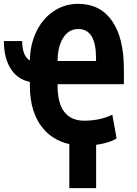

<svg xmlns="http://www.w3.org/2000/svg" viewBox="-26 -740 704 990"><path d="M408.2 11.2Q276.4 11.2 202.1 -70.8Q127.9 -152.8 127.9 -300.3V-317.9Q63.5 -330.6 28.8 -386.2Q-5.9 -441.9 -5.9 -528.3H88.4Q88.4 -451.7 127.9 -428.2Q129.4 -510.7 161.9 -577.9Q194.3 -645 251.7 -682.9Q309.1 -720.7 377.9 -720.2Q489.7 -720.2 551.3 -632.8Q612.8 -545.4 612.8 -382.8V-305.7H271V-296.4Q271 -207.5 305.9 -162.6Q340.8 -117.7 408.2 -117.7Q488.8 -117.7 553.2 -148.4L575.2 -26.4Q554.2 -11.2 506.3 0Q458.5 11.2 408.2 11.2ZM377.9 -590.3Q327.6 -590.3 299.3 -544.2Q271 -498 271 -425.3H469.2V-440.4Q469.2 -590.3 377.9 -590.3ZM469.7 230H331.5V-45.4H469.7Z"/></svg>

Font: Roboto Condensed
Style: Bold
Weight: 700
Designer: Google
Version: Version 2.134; 2016